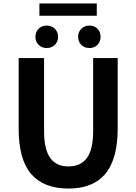

<svg xmlns="http://www.w3.org/2000/svg" viewBox="-20 -1077 788 1111"><path d="M88 -333V-741H235V-320Q235 -212 270.5 -163Q306 -114 376 -114Q447 -114 483 -163Q519 -212 519 -320V-741H661V-333Q661 -153 586 -67Q515 14 376 14Q233 14 160.5 -70Q88 -154 88 -333ZM185 -864Q185 -892 203.5 -910.5Q222 -929 250 -929Q279 -929 297.5 -910.5Q316 -892 316 -864Q316 -836 297.5 -817.5Q279 -799 250 -799Q222 -799 203.5 -817.5Q185 -836 185 -864ZM208 -1057H540V-986H208ZM432 -864Q432 -892 450.5 -910.5Q469 -929 497 -929Q526 -929 544 -910.5Q562 -892 562 -864Q562 -836 544 -817.5Q526 -799 497 -799Q469 -799 450.5 -817.5Q432 -836 432 -864Z"/></svg>

Font: Merged Yaku Han JP
Style: Bold
Weight: 700
Designer: Ryoko NISHIZUKA 西塚涼子 (kana, bopomofo & ideographs); Paul D. Hunt (Latin, Greek & Cyrillic); Sandoll Communications 산돌커뮤니
Foundry: Adobe
Version: Version 2.004